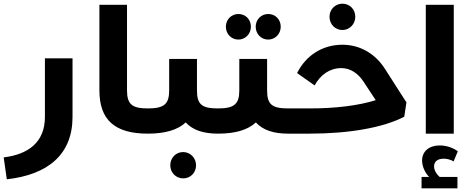

<svg xmlns="http://www.w3.org/2000/svg" viewBox="-21 -726 2564 1043"><path d="M223 -409V-91C223 49 130 113 -1 129L16 248C240 223 373 113 373 -91V-409Z M782 0C794 0 800 -6 800 -17V-119C800 -131 794 -137 782 -137C696 -137 669 -160 669 -235V-700H519V-235C519 -75 602 0 782 0Z M1049 -235V-406H898V-235C898 -160 870 -137 782 -137C771 -137 763 -129 763 -118V-19C763 -8 771 0 782 0C876 0 944 -20 988 -61C1025 -20 1083 0 1163 0V-137C1075 -137 1049 -159 1049 -235ZM974 100C935 100 904 131 904 172C904 212 935 243 974 243C1014 243 1044 212 1044 172C1044 132 1013 100 974 100Z M1274 -511C1312 -511 1342 -542 1342 -581C1342 -620 1313 -650 1274 -650C1236 -650 1206 -620 1206 -581C1206 -541 1236 -511 1274 -511ZM1436 -511C1474 -511 1504 -542 1504 -581C1504 -620 1475 -650 1436 -650C1398 -650 1368 -620 1368 -581C1368 -541 1398 -511 1436 -511ZM1430 -235V-406H1279V-235C1279 -160 1251 -137 1163 -137C1152 -137 1144 -129 1144 -118V-19C1144 -8 1152 0 1163 0C1257 0 1325 -20 1369 -61C1406 -20 1464 0 1544 0V-137C1456 -137 1430 -159 1430 -235Z M1839 -563C1878 -563 1909 -595 1909 -635C1909 -675 1879 -706 1839 -706C1800 -706 1769 -675 1769 -635C1769 -594 1800 -563 1839 -563ZM2179 -182 2072 -349C2019 -434 1935 -483 1839 -483C1732 -483 1641 -426 1593 -329L1688 -262C1720 -320 1770 -356 1833 -356C1883 -356 1925 -327 1954 -282L2020 -182C1929 -153 1804 -137 1661 -137H1544V0H1661C1877 0 2062 -33 2175 -92L2187 -170Z M2444 -700H2292V0H2444ZM2337 178C2337 151 2357 136 2389 136C2408 136 2430 142 2443 151L2466 96C2440 76 2402 64 2368 64C2310 64 2272 96 2272 146C2272 178 2287 211 2310 235H2269V297H2464V235H2367C2349 219 2337 198 2337 178Z"/></svg>

Font: Juman SemiBold
Style: Regular
Weight: 600
Designer: Bandar Raffah (Arabic) Julieta Ulanovsky (Latin)
Foundry: Caramella
Version: Version 5.022;PS 005.022;hotconv 1.0.88;makeotf.lib2.5.64775